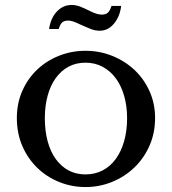

<svg xmlns="http://www.w3.org/2000/svg" viewBox="-20 -745 694 775"><path d="M325 -540Q382 -540 433 -519.5Q484 -499 522.5 -463Q561 -427 583.5 -377Q606 -327 606 -269Q606 -208 583.5 -157Q561 -106 522.5 -69Q484 -32 433 -11Q382 10 325 10Q269 10 218.5 -10.5Q168 -31 130 -68Q92 -105 70 -156Q48 -207 48 -269Q48 -328 70 -378Q92 -428 130 -464Q168 -500 218.5 -520Q269 -540 325 -540ZM325 -492Q287 -492 257 -476Q227 -460 205.5 -430.5Q184 -401 172.5 -359.5Q161 -318 161 -268Q161 -216 172.5 -174Q184 -132 205.5 -102.5Q227 -73 257 -57Q287 -41 325 -41Q363 -41 394 -57Q425 -73 447 -103Q469 -133 481 -175Q493 -217 493 -268Q493 -317 481 -358.5Q469 -400 447 -429.5Q425 -459 394 -475.5Q363 -492 325 -492ZM178 -628Q185 -673 210 -699Q235 -725 269 -725Q285 -725 302 -719Q310 -716 321 -711Q332 -706 346 -699Q373 -686 390 -686Q407 -686 415.5 -694Q424 -702 430 -721H469Q464 -678 440 -649.5Q416 -621 383 -621Q365 -621 349 -627Q341 -630 329.5 -635Q318 -640 302 -647Q272 -662 256 -662Q240 -662 231.5 -655Q223 -648 217 -628Z"/></svg>

Font: SVN-Libre Baskerville
Style: Regular
Weight: 400
Designer: Pablo Impallari, Rodrigo Fuenzalida
Foundry: Pablo Impallari, Rodrigo Fuenzalida
Version: Version 1.000; ttfautohint (v1.8.4)